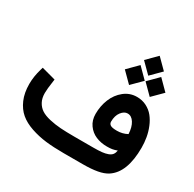

<svg xmlns="http://www.w3.org/2000/svg" viewBox="-181 -1048 1254 1241"><g transform="rotate(30 445.5 -427.5)"><path d="M667 -855.5 741.2 -781.2 667 -707 592.8 -781.2ZM744.1 -741.7 818.4 -667 744.1 -592.8 669.9 -667ZM589.8 -741.7 664.1 -667 589.8 -592.8 515.6 -667ZM442.9 0Q368.7 0 310.3 -6.8Q252 -13.7 197.3 -32.2Q142.6 -50.8 106.7 -81.1Q70.8 -111.3 49.3 -160.9Q27.8 -210.4 27.8 -276.9Q27.8 -332.5 45.4 -392.1L50.8 -410.6L68.8 -405.8L138.2 -387.2L155.3 -382.3L152.8 -365.2Q144 -306.6 144 -275.9Q144 -237.8 158.7 -210.7Q173.3 -183.6 198 -167.5Q222.7 -151.4 263.4 -142.1Q304.2 -132.8 346.7 -129.9Q389.2 -127 449.7 -127H590.8Q629.9 -127 655 -129.6Q680.2 -132.3 699 -139.4Q717.8 -146.5 726.8 -158.7Q735.8 -170.9 738.8 -189.5Q718.8 -182.1 702.9 -179.4Q687 -176.8 664.1 -176.8Q619.1 -176.8 581.5 -192.6Q543.9 -208.5 519.8 -242.4Q495.6 -276.4 495.6 -323.2Q495.6 -382.3 516.6 -434.1Q537.6 -485.8 579.1 -519Q620.6 -552.2 673.8 -552.2Q713.4 -552.2 745.6 -535.6Q777.8 -519 799.3 -492.2Q820.8 -465.3 835.4 -429.7Q850.1 -394 856.4 -356.9Q862.8 -319.8 862.8 -281.7Q862.8 -190.4 839.1 -128.2Q815.4 -65.9 766.6 -34.2Q738.3 -16.1 694.1 -8.1Q649.9 0 587.9 0ZM607.4 -330.1Q607.4 -314 620.6 -305.7Q633.8 -297.4 669.4 -297.4Q710.4 -297.4 745.6 -316.4Q743.2 -367.2 723.6 -398.2Q704.1 -429.2 674.8 -429.2Q649.4 -429.2 628.4 -401.9Q607.4 -374.5 607.4 -330.1Z"/></g></svg>

Font: Samim WOL
Style: Bold-WOL
Weight: 700
Foundry: DejaVu fonts team - Redesigned by Saber Rastikerdar
Version: Version 4.0.5